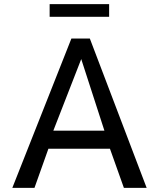

<svg xmlns="http://www.w3.org/2000/svg" viewBox="-20 -913 775 936"><path d="M516 -188 584 3H695L418 -725H328L40 3H148L216 -188ZM376 -625 489 -276H240ZM512 -893H222V-831H512Z"/></svg>

Font: Sawarabi Gothic
Style: Regular
Weight: 400
Designer: mshio (mshio@users.sourceforge.jp)
Version: Version 20141215